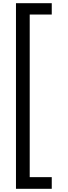

<svg xmlns="http://www.w3.org/2000/svg" viewBox="-20 -813 423 1202"><path d="M304 369H80V-793H304V-722H166V296H304Z"/></svg>

Font: kannada115
Style: Book
Weight: 400
Designer: Jelle Bosma - Monotype Design Team
Foundry: Monotype Imaging Inc.
Version: Version 2.003